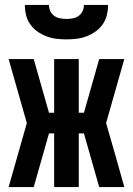

<svg xmlns="http://www.w3.org/2000/svg" viewBox="-20 -760 540 780"><path d="M117 0H15L89 -260L15 -520H117L179 -302H200V-520H300V-302H321L383 -520H485L411 -260Q430 -195 448.5 -130Q467 -65 485 0H383L321 -218H300V0H200V-218H179ZM250 -600Q229 -600 208.5 -602.5Q188 -605 168.5 -612.5Q149 -620 132 -632Q115 -644 103 -661Q91 -678 86 -698.5Q81 -719 81 -740H179Q179 -727 184.5 -715Q190 -703 200.5 -695.5Q211 -688 224 -685.5Q237 -683 250 -683Q263 -683 276 -685.5Q289 -688 299.5 -695.5Q310 -703 315.5 -715Q321 -727 321 -740H419Q419 -719 414 -698.5Q409 -678 397 -661Q385 -644 368 -632Q351 -620 331.5 -612.5Q312 -605 291.5 -602.5Q271 -600 250 -600Z"/></svg>

Font: Iosevka Term Curly Extrabold
Style: Regular
Weight: 800
Designer: Belleve Invis
Foundry: Belleve Invis
Version: Version 32.3.0